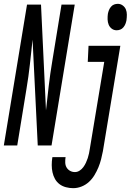

<svg xmlns="http://www.w3.org/2000/svg" viewBox="-59 -759 682 1002"><path d="M-39 0 82 -735H155L181 -183Q188 -248 195.5 -312Q203 -376 214 -441L262 -735H331L210 0H138L111 -552Q104 -487 97 -423Q90 -359 79 -294L31 0ZM550 -601Q535 -601 524 -609.5Q513 -618 508 -630.5Q503 -643 502.5 -657.5Q502 -672 504 -687Q506 -697 509.5 -706Q513 -715 520 -723.5Q527 -732 536.5 -735.5Q546 -739 556 -739Q570 -739 581.5 -730.5Q593 -722 598 -709.5Q603 -697 603 -682.5Q603 -668 601 -653Q599 -643 595.5 -634Q592 -625 585 -616.5Q578 -608 568.5 -604.5Q559 -601 550 -601ZM323 223Q304 223 285 218Q266 213 251.5 202Q237 191 228 175Q219 159 215 140.5Q211 122 211 102.5Q211 83 214 63L215 61H284L283 62Q281 76 281.5 90Q282 104 288.5 115Q295 126 306.5 132.5Q318 139 332 139Q345 139 356.5 131.5Q368 124 376 113Q384 102 389.5 90Q395 78 399 66Q403 54 405.5 41.5Q408 29 410 16L485 -436H399L403 -520H569L478 30Q474 51 468.5 72.5Q463 94 454.5 114.5Q446 135 434 155Q422 175 405 190.5Q388 206 366.5 214.5Q345 223 323 223Z"/></svg>

Font: Iosevka Medium Extended
Style: Italic
Weight: 500
Width: 7
Italic angle: -9°
Monospace: yes
Designer: Belleve Invis
Foundry: Belleve Invis
Version: Version 32.5.0; ttfautohint (v1.8.4)